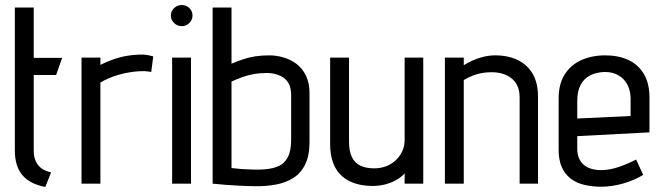

<svg xmlns="http://www.w3.org/2000/svg" viewBox="-20 -730 2631 763"><path d="M114 -132V-432H203L227 -500H114V-700H39V-132Q39 -70 68.5 -34.5Q98 1 160 13L183 -45Q160 -50 145 -61Q130 -72 122 -89.5Q114 -107 114 -132Z M581 -444 589 -506Q583 -508 567.5 -511Q552 -514 532 -513Q486 -511 449 -500Q412 -489 379 -472V-501H304V0H379V-402Q394 -411 412.5 -419Q431 -427 452 -433Q473 -439 494.5 -442.5Q516 -446 535 -447Q556 -448 568.5 -446Q581 -444 581 -444Z M664 0H739V-501H664ZM702 -710Q685 -710 672 -698Q659 -686 659 -668Q659 -651 672 -638.5Q685 -626 702 -626Q720 -626 732.5 -638.5Q745 -651 745 -668Q745 -686 732.5 -698Q720 -710 702 -710Z M900 -477V-700H825V0Q830 0 844 1.5Q858 3 876.5 4.5Q895 6 915 7Q935 8 954.5 9Q974 10 989 10Q1036 11 1076 3.5Q1116 -4 1146 -23Q1176 -42 1193 -77Q1210 -112 1210 -165V-359Q1210 -400 1196 -429Q1182 -458 1159 -475.5Q1136 -493 1107.5 -501.5Q1079 -510 1050 -510Q1020 -510 994 -506Q968 -502 945 -494Q922 -486 900 -477ZM900 -62V-406Q920 -415 941.5 -423Q963 -431 988 -435.5Q1013 -440 1042 -440Q1055 -440 1071 -436.5Q1087 -433 1102.5 -424Q1118 -415 1127.5 -397.5Q1137 -380 1137 -352V-176Q1137 -145 1130.5 -122.5Q1124 -100 1108.5 -84.5Q1093 -69 1064 -62Q1035 -55 990 -56Q972 -57 955.5 -57.5Q939 -58 927 -59.5Q915 -61 907.5 -61.5Q900 -62 900 -62Z M1588 -41V0H1662V-501H1588V-174Q1588 -150 1579 -130Q1570 -110 1553.5 -94Q1537 -78 1515 -69.5Q1493 -61 1467 -61Q1435 -61 1412.5 -71.5Q1390 -82 1378.5 -105.5Q1367 -129 1367 -167V-501H1292V-157Q1292 -122 1300 -94.5Q1308 -67 1323 -47.5Q1338 -28 1359 -15.5Q1380 -3 1406 3Q1432 9 1462 9Q1486 9 1510 3Q1534 -3 1554.5 -14.5Q1575 -26 1588 -41Z M2045 -342V0H2118V-345Q2118 -380 2110 -406Q2102 -432 2087 -451.5Q2072 -471 2051 -484Q2030 -497 2004 -503.5Q1978 -510 1948 -510Q1925 -510 1902 -504.5Q1879 -499 1859 -490Q1839 -481 1823 -471V-501H1748V0H1823V-412Q1842 -423 1860 -430Q1878 -437 1896.5 -440Q1915 -443 1934 -443Q1956 -443 1975.5 -437.5Q1995 -432 2011 -420Q2027 -408 2036 -389Q2045 -370 2045 -342Z M2274 -139V-189L2561 -204V-342Q2561 -398 2539 -435.5Q2517 -473 2477.5 -491.5Q2438 -510 2385 -510Q2332 -510 2290 -491Q2248 -472 2224 -434Q2200 -396 2200 -339V-134Q2200 -94 2212.5 -66Q2225 -38 2247.5 -20.5Q2270 -3 2301.5 4.5Q2333 12 2370 12Q2411 12 2455.5 -0.5Q2500 -13 2536 -35L2508 -96Q2473 -78 2437.5 -66Q2402 -54 2368 -54Q2348 -54 2330.5 -59Q2313 -64 2300.5 -74.5Q2288 -85 2281 -101Q2274 -117 2274 -139ZM2486 -337V-269L2274 -259V-330Q2274 -366 2286.5 -391Q2299 -416 2323.5 -429.5Q2348 -443 2384 -444Q2416 -444 2439 -430Q2462 -416 2474 -392Q2486 -368 2486 -337Z"/></svg>

Font: Advent Pro Medium
Style: Regular
Weight: 500
Designer: VivaRado, Andreas Kalpakidis
Foundry: VivaRado, Andreas Kalpakidis
Version: Version 3.000